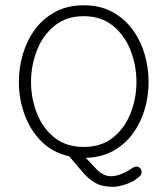

<svg xmlns="http://www.w3.org/2000/svg" viewBox="-20 -600 645 740"><path d="M247.1 2.4Q182.6 -11.7 139.4 -55.2Q96.2 -98.6 74.5 -158.9Q52.7 -219.2 52.7 -284.2Q52.7 -339.4 68.4 -392.1Q84 -444.8 115.2 -487.1Q146.5 -529.3 193.4 -554.4Q240.2 -579.6 302.7 -579.6Q365.2 -579.6 412.1 -554.4Q459 -529.3 490.2 -487.1Q521.5 -444.8 537.1 -392.1Q552.7 -339.4 552.7 -284.2Q552.7 -230 537.6 -178.5Q522.5 -127 492.2 -85.4Q461.9 -43.9 416.5 -18.6Q371.1 6.8 310.5 8.3L352.5 52.7Q364.3 64.9 377.9 72Q391.6 79.1 408.2 79.1Q425.3 79.1 446 71.3Q466.8 63.5 492.2 46.4Q498.5 42 506.3 42Q514.6 42 520.3 48.6Q525.9 55.2 525.9 63.5Q525.9 75.7 514.6 82.5Q495.6 100.6 464.8 110.4Q434.1 120.1 417 120.1Q378.4 120.1 353.5 108.2Q328.6 96.2 304.9 70.3Q281.2 44.4 247.1 2.4ZM505.9 -284.2Q505.9 -347.7 483.2 -405.8Q460.4 -463.9 415.3 -500.7Q370.1 -537.6 302.7 -537.6Q235.4 -537.6 190.2 -500.7Q145 -463.9 122.3 -405.8Q99.6 -347.7 99.6 -284.2Q99.6 -221.7 121.8 -164.3Q144 -106.9 189.2 -70.3Q234.4 -33.7 302.7 -33.7Q371.1 -33.7 416.3 -70.3Q461.4 -106.9 483.6 -164.3Q505.9 -221.7 505.9 -284.2Z"/></svg>

Font: Cutive Mono
Style: Regular
Weight: 400
Designer: Vernon Adams
Foundry: Vernon Adams
Version: Version 1.110; ttfautohint (v1.8.4.7-5d5b)